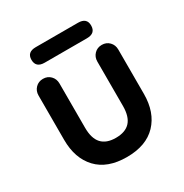

<svg xmlns="http://www.w3.org/2000/svg" viewBox="-163 -816 912 953"><g transform="rotate(-30 293.5 -339.5)"><path d="M462 -535Q488 -535 505 -517.5Q522 -500 522 -474V-220Q522 -114 463 -52Q404 10 293 10Q182 10 123.5 -52Q65 -114 65 -220V-474Q65 -500 82 -517.5Q99 -535 125 -535Q151 -535 168 -517.5Q185 -500 185 -474V-220Q185 -159 212 -129.5Q239 -100 293 -100Q348 -100 375 -129.5Q402 -159 402 -220V-474Q402 -500 419 -517.5Q436 -535 462 -535ZM415 -600H173Q123 -600 123 -645Q123 -689 173 -689H415Q465 -689 465 -645Q465 -600 415 -600Z"/></g></svg>

Font: Quicksand Variable Light
Style: Regular
Weight: 300
Designer: Andrew Paglinawan
Foundry: Andrew Paglinawan
Version: Version 3.004